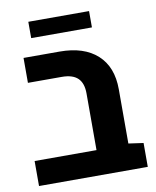

<svg xmlns="http://www.w3.org/2000/svg" viewBox="-83 -807 709 871"><g transform="rotate(-10 271.0 -371.0)"><path d="M25.9 0V-115.2H311L458.5 -119.6L526.9 -109.9V0ZM311 -34.2V-376.5Q311 -423.8 287.1 -446.8Q263.2 -469.7 213.4 -469.7H57.6V-584.5H223.6Q335.4 -584.5 397 -528.6Q458.5 -472.7 458.5 -369.6V-34.2ZM107.4 -667V-742.2H387.2V-667Z"/></g></svg>

Font: Heebo
Style: Bold
Weight: 700
Designer: Oded Ezer
Foundry: Ezer Type House
Version: Version 3.100